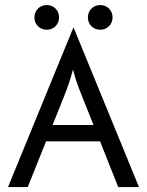

<svg xmlns="http://www.w3.org/2000/svg" viewBox="-20 -758 596 778"><path d="M386.1 -637.5C414.6 -637.5 436.1 -659 436.1 -687.5C436.1 -716 414.6 -737.5 386.1 -737.5C357.6 -737.5 336.1 -716 336.1 -687.5C336.1 -659 357.6 -637.5 386.1 -637.5ZM169.4 -637.5C197.9 -637.5 219.4 -659 219.4 -687.5C219.4 -716 197.9 -737.5 169.4 -737.5C141 -737.5 119.4 -716 119.4 -687.5C119.4 -659 141 -637.5 169.4 -637.5ZM12.5 0H92.4L166.7 -185.4H385.4L459 0H543.1L278.5 -645.8H277.1ZM193.1 -251.4 242.4 -375C254.9 -406.9 264.6 -433.3 275.7 -476.4C286.8 -433.3 297.2 -406.2 309.7 -375L359 -251.4Z"/></svg>

Font: Afacad
Style: Regular
Weight: 400
Designer: Kristian Moeller
Foundry: Dicotype
Version: Version 1.000